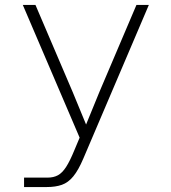

<svg xmlns="http://www.w3.org/2000/svg" viewBox="-20 -564 690 774"><path d="M273 -193 327 -62 381 -194 530 -544H580L316 75Q296 122 275.5 147Q255 172 229.5 181Q204 190 169 190H77V152H172Q196 152 213.5 142.5Q231 133 246.5 109Q262 85 280 41L301 -9L72 -544H123Z"/></svg>

Font: Azeret Mono Thin
Style: Regular
Weight: 100
Designer: Martin Vácha
Foundry: Displaay
Version: Version 1.002